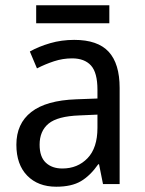

<svg xmlns="http://www.w3.org/2000/svg" viewBox="-20 -697 548 727"><path d="M261 -546Q350 -546 391.5 -501Q433 -456 433 -364V0H370L355 -75H352Q322 -32 286.5 -11Q251 10 193 10Q124 10 83 -32Q42 -74 42 -149Q42 -229 98.5 -273Q155 -317 269 -321L349 -324V-357Q349 -422 324.5 -449Q300 -476 253 -476Q218 -476 184.5 -465Q151 -454 120 -438L93 -502Q127 -521 170 -533.5Q213 -546 261 -546ZM281 -260Q198 -257 164 -229Q130 -201 130 -149Q130 -103 153.5 -81Q177 -59 216 -59Q274 -59 311.5 -98Q349 -137 349 -213V-263ZM394 -677V-609H117V-677Z"/></svg>

Font: Noto Sans Sinhala UI SemiCondensed
Style: Regular
Weight: 400
Width: 4
Designer: Jelle Bosma - Monotype Design Team
Foundry: Monotype Imaging Inc.
Version: Version 2.006; ttfautohint (v1.8.4.7-5d5b)